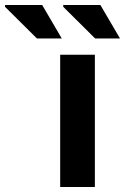

<svg xmlns="http://www.w3.org/2000/svg" viewBox="-169 -745 498 765"><path d="M210 -591.8 83 -717.8V-725.1H231L309.1 -591.8ZM-22 -591.8 -148.9 -717.8V-725.1H-1L77.1 -591.8ZM70.8 0V-526.9H209V0Z"/></svg>

Font: Archivo Expanded SemiBold
Style: Regular
Weight: 600
Width: 7
Designer: Hector Gatti
Foundry: Omnibus-Type
Version: Version 2.001